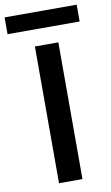

<svg xmlns="http://www.w3.org/2000/svg" viewBox="-146 -920 561 968"><g transform="rotate(-10 134.5 -435.5)"><path d="M75 0V-700H195V0ZM-50 -785V-871H319V-785Z"/></g></svg>

Font: DM Sans 9pt SemiBold
Style: Regular
Weight: 600
Version: Version 4.004;gftools[0.9.30]